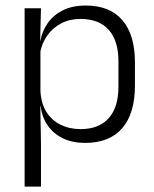

<svg xmlns="http://www.w3.org/2000/svg" viewBox="-20 -518 570 710"><path d="M294.5 10.5Q248 10.5 212.8 -6.5Q177.5 -23.5 156.2 -54.2Q135 -85 130 -126.5H110L129.5 -183Q131.5 -136 151.5 -104.2Q171.5 -72.5 204.5 -56.5Q237.5 -40.5 278 -40.5Q345.5 -40.5 381.8 -80.8Q418 -121 418 -198V-291Q418 -367.5 382 -407.8Q346 -448 277.5 -448Q238 -448 206.8 -431.8Q175.5 -415.5 155.2 -387.2Q135 -359 128 -322L111.5 -366.5H129Q136 -403 156.5 -432.5Q177 -462 212.2 -479.8Q247.5 -497.5 297.5 -497.5Q386 -497.5 432.5 -443.5Q479 -389.5 479 -286.5V-202Q479 -98.5 432 -44Q385 10.5 294.5 10.5ZM71 172V-487.5H131.5L128.5 -366L129.5 -346V-139.5L129 -125.5L131.5 9V172Z"/></svg>

Font: Anek Odia Medium Light
Style: Regular
Weight: 300
Version: Version 1.003